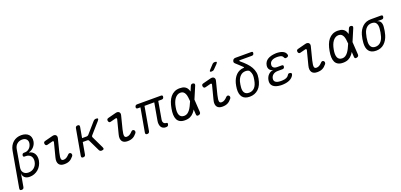

<svg xmlns="http://www.w3.org/2000/svg" viewBox="18 -2014 7156 3424"><g transform="rotate(-20 3595.5 -302.5)"><path d="M24 180Q4 180 -3.5 170.5Q-11 161 -8 140L111 -535Q120 -584 141.5 -622Q163 -660 194 -686.5Q225 -713 264.5 -726.5Q304 -740 349 -740Q393 -740 428 -727Q463 -714 485.5 -690.5Q508 -667 516.5 -633.5Q525 -600 518 -560Q508 -503 468.5 -460.5Q429 -418 375 -405L374 -402Q407 -397 432 -380Q457 -363 472.5 -337.5Q488 -312 493 -278.5Q498 -245 492 -208Q483 -159 460.5 -119Q438 -79 405 -50.5Q372 -22 330.5 -6Q289 10 243 10Q182 10 148 -20Q114 -50 114 -103L71 140Q68 161 56.5 170.5Q45 180 24 180ZM291 -429H309Q331 -429 352 -438Q373 -447 390.5 -462.5Q408 -478 420 -500.5Q432 -523 437 -549Q446 -598 418.5 -629.5Q391 -661 336 -661Q281 -661 241 -628Q201 -595 190 -535L134 -211Q122 -145 154 -107Q186 -69 248 -69Q279 -69 306.5 -79Q334 -89 355.5 -107.5Q377 -126 392 -152.5Q407 -179 413 -212Q419 -245 413.5 -272.5Q408 -300 393 -319.5Q378 -339 353.5 -350Q329 -361 298 -361H279Q262 -361 255 -369.5Q248 -378 251 -395Q254 -412 264 -420.5Q274 -429 291 -429Z M732 -419Q715 -414 703 -422.5Q691 -431 687 -450Q684 -470 691 -481.5Q698 -493 720 -498L867 -536Q890 -542 906.5 -538.5Q923 -535 933.5 -525Q944 -515 947.5 -499.5Q951 -484 946 -465L883 -217Q872 -172 869 -143.5Q866 -115 869.5 -99Q873 -83 884 -76Q895 -69 913 -69Q942 -69 969 -86Q996 -103 1018 -128Q1033 -144 1047.5 -144Q1062 -144 1072 -135Q1084 -125 1085 -107Q1086 -89 1073 -74Q1055 -52 1036.5 -36Q1018 -20 997.5 -10Q977 0 953 5Q929 10 898 10Q865 10 839.5 0.5Q814 -9 798.5 -30Q783 -51 779.5 -83Q776 -115 788 -159L856 -423Q859 -436 852 -442Q845 -448 833 -445Z M1254 10Q1234 10 1226.5 0.5Q1219 -9 1222 -30L1309 -520Q1312 -541 1323.5 -550.5Q1335 -560 1355 -560Q1376 -560 1383.5 -550.5Q1391 -541 1388 -520L1352 -319H1441Q1450 -319 1458 -323Q1466 -327 1474 -334L1650 -535Q1661 -548 1674.5 -554Q1688 -560 1703 -560Q1734 -560 1738 -548Q1742 -536 1720 -510L1538 -303Q1531 -296 1529.5 -288Q1528 -280 1531 -272L1641 -42Q1654 -16 1644 -3Q1634 10 1603 10Q1588 10 1577.5 3.5Q1567 -3 1560 -16L1455 -234Q1451 -242 1445 -246Q1439 -250 1429 -250H1340L1301 -30Q1298 -9 1286.5 0.5Q1275 10 1254 10Z M1932 -419Q1915 -414 1903 -422.5Q1891 -431 1887 -450Q1884 -470 1891 -481.5Q1898 -493 1920 -498L2067 -536Q2090 -542 2106.5 -538.5Q2123 -535 2133.5 -525Q2144 -515 2147.5 -499.5Q2151 -484 2146 -465L2083 -217Q2072 -172 2069 -143.5Q2066 -115 2069.5 -99Q2073 -83 2084 -76Q2095 -69 2113 -69Q2142 -69 2169 -86Q2196 -103 2218 -128Q2233 -144 2247.5 -144Q2262 -144 2272 -135Q2284 -125 2285 -107Q2286 -89 2273 -74Q2255 -52 2236.5 -36Q2218 -20 2197.5 -10Q2177 0 2153 5Q2129 10 2098 10Q2065 10 2039.5 0.5Q2014 -9 1998.5 -30Q1983 -51 1979.5 -83Q1976 -115 1988 -159L2056 -423Q2059 -436 2052 -442Q2045 -448 2033 -445Z M2823 10Q2791 10 2768.5 -3Q2746 -16 2734 -38Q2722 -60 2719 -89.5Q2716 -119 2722 -152L2780 -479H2595L2516 -29Q2512 -9 2501 0.5Q2490 10 2470 10Q2451 10 2443 0.5Q2435 -9 2438 -29L2518 -479H2468Q2450 -479 2442.5 -488Q2435 -497 2438 -515Q2442 -532 2452 -541Q2462 -550 2480 -550H2933Q2951 -550 2958.5 -541Q2966 -532 2962 -515Q2959 -497 2949 -488Q2939 -479 2921 -479H2856L2798 -148Q2791 -108 2806.5 -84.5Q2822 -61 2856 -59Q2870 -58 2875 -52Q2880 -46 2878 -33Q2874 -8 2862 1Q2850 10 2823 10Z M3485 -40Q3486 -20 3476.5 -8Q3467 4 3447 8Q3426 13 3415 5.5Q3404 -2 3403 -22L3397 -119Q3380 -89 3360 -66Q3330 -30 3289 -10Q3248 10 3188 10Q3131 10 3094.5 -10Q3058 -30 3040.5 -66.5Q3023 -103 3021 -154.5Q3019 -206 3031 -270Q3042 -334 3062 -387Q3082 -440 3113.5 -478.5Q3145 -517 3188.5 -538.5Q3232 -560 3289 -560Q3348 -560 3382.5 -541.5Q3417 -523 3435 -489Q3447 -467 3454 -438L3492 -528Q3500 -548 3513.5 -555.5Q3527 -563 3546 -558Q3565 -554 3570.5 -542Q3576 -530 3568 -510L3470 -279ZM3387 -280V-284Q3384 -324 3379 -360Q3374 -396 3362 -422.5Q3350 -449 3329.5 -465Q3309 -481 3275 -481Q3243 -481 3216 -465Q3189 -449 3168 -421Q3147 -393 3132.5 -354.5Q3118 -316 3110 -270Q3101 -224 3101.5 -187.5Q3102 -151 3112.5 -124.5Q3123 -98 3145 -83.5Q3167 -69 3202 -69Q3236 -69 3262.5 -86.5Q3289 -104 3310.5 -132.5Q3332 -161 3350 -198Q3368 -235 3385 -275Z M3732 -419Q3715 -414 3703 -422.5Q3691 -431 3687 -450Q3684 -470 3691 -481.5Q3698 -493 3720 -498L3867 -536Q3890 -542 3906.5 -538.5Q3923 -535 3933.5 -525Q3944 -515 3947.5 -499.5Q3951 -484 3946 -465L3883 -217Q3872 -172 3869 -143.5Q3866 -115 3869.5 -99Q3873 -83 3884 -76Q3895 -69 3913 -69Q3942 -69 3969 -86Q3996 -103 4018 -128Q4033 -144 4047.5 -144Q4062 -144 4072 -135Q4084 -125 4085 -107Q4086 -89 4073 -74Q4055 -52 4036.5 -36Q4018 -20 3997.5 -10Q3977 0 3953 5Q3929 10 3898 10Q3865 10 3839.5 0.5Q3814 -9 3798.5 -30Q3783 -51 3779.5 -83Q3776 -115 3788 -159L3856 -423Q3859 -436 3852 -442Q3845 -448 3833 -445ZM3983 -667Q3972 -655 3960 -650Q3948 -645 3934 -645Q3905 -645 3901.5 -655.5Q3898 -666 3920 -689L3987 -761Q3997 -773 4009.5 -779Q4022 -785 4037 -785Q4068 -785 4072 -773.5Q4076 -762 4053 -738Z M4468 -641Q4526 -593 4569.5 -547.5Q4613 -502 4639.5 -455Q4666 -408 4675.5 -357Q4685 -306 4673 -244Q4651 -116 4583.5 -53Q4516 10 4418 10Q4321 10 4279 -46.5Q4237 -103 4246 -204Q4248 -228 4252.5 -252.5Q4257 -277 4263 -302Q4275 -347 4295.5 -384.5Q4316 -422 4344 -449.5Q4372 -477 4407.5 -493Q4443 -509 4487 -511Q4496 -512 4498 -515.5Q4500 -519 4495 -524Q4469 -550 4437 -579Q4405 -608 4367 -643Q4359 -650 4355.5 -659.5Q4352 -669 4354 -681Q4359 -706 4373.5 -718Q4388 -730 4412 -730H4713Q4730 -730 4736.5 -722Q4743 -714 4739 -697Q4736 -680 4726 -671.5Q4716 -663 4700 -663H4479Q4460 -663 4457.5 -658Q4455 -653 4468 -641ZM4574 -415Q4564 -432 4542.5 -438.5Q4521 -445 4499 -445Q4440 -445 4400 -406Q4360 -367 4342 -302Q4336 -277 4332 -252.5Q4328 -228 4326 -204Q4319 -135 4345 -98Q4371 -61 4431 -61Q4492 -61 4534 -104.5Q4576 -148 4592 -244Q4597 -272 4599.5 -295Q4602 -318 4600 -337.5Q4598 -357 4591.5 -375.5Q4585 -394 4574 -415Z M5305 -469Q5309 -458 5307 -448.5Q5305 -439 5298 -432Q5291 -425 5280 -421.5Q5269 -418 5255 -418Q5250 -418 5246 -419Q5242 -420 5238.5 -423Q5235 -426 5231.5 -431Q5228 -436 5225 -443Q5219 -463 5196 -474.5Q5173 -486 5137 -488Q5125 -489 5113.5 -489Q5102 -489 5090 -488Q5041 -485 5008.5 -463.5Q4976 -442 4970 -403Q4962 -365 4985 -342.5Q5008 -320 5056 -320H5142Q5159 -320 5166 -311.5Q5173 -303 5170 -285Q5167 -268 5157 -259.5Q5147 -251 5129 -251H5042Q4989 -251 4954 -225.5Q4919 -200 4911 -155Q4904 -113 4931 -90Q4958 -67 5011 -64Q5024 -63 5038.5 -63Q5053 -63 5067 -64Q5109 -66 5139 -79.5Q5169 -93 5184 -118Q5188 -125 5192 -130Q5196 -135 5200 -138Q5204 -141 5209 -142.5Q5214 -144 5220 -144Q5234 -144 5243.5 -140Q5253 -136 5257.5 -129.5Q5262 -123 5261 -113.5Q5260 -104 5254 -92Q5229 -46 5177.5 -21Q5126 4 5054 8Q5041 9 5026.5 9Q5012 9 4998 8Q4953 5 4918.5 -6.5Q4884 -18 4861.5 -38.5Q4839 -59 4830.5 -88.5Q4822 -118 4829 -154Q4840 -214 4878.5 -252.5Q4917 -291 4974 -296Q4927 -300 4904 -333Q4881 -366 4889 -413Q4895 -448 4912.5 -474Q4930 -500 4958 -517.5Q4986 -535 5022.5 -545Q5059 -555 5103 -558Q5114 -559 5126 -559Q5138 -559 5149 -558Q5213 -554 5253.5 -531.5Q5294 -509 5305 -469Z M5532 -419Q5515 -414 5503 -422.5Q5491 -431 5487 -450Q5484 -470 5491 -481.5Q5498 -493 5520 -498L5667 -536Q5690 -542 5706.5 -538.5Q5723 -535 5733.5 -525Q5744 -515 5747.5 -499.5Q5751 -484 5746 -465L5683 -217Q5672 -172 5669 -143.5Q5666 -115 5669.5 -99Q5673 -83 5684 -76Q5695 -69 5713 -69Q5742 -69 5769 -86Q5796 -103 5818 -128Q5833 -144 5847.5 -144Q5862 -144 5872 -135Q5884 -125 5885 -107Q5886 -89 5873 -74Q5855 -52 5836.5 -36Q5818 -20 5797.5 -10Q5777 0 5753 5Q5729 10 5698 10Q5665 10 5639.5 0.5Q5614 -9 5598.5 -30Q5583 -51 5579.5 -83Q5576 -115 5588 -159L5656 -423Q5659 -436 5652 -442Q5645 -448 5633 -445Z M6485 -40Q6486 -20 6476.5 -8Q6467 4 6447 8Q6426 13 6415 5.5Q6404 -2 6403 -22L6397 -119Q6380 -89 6360 -66Q6330 -30 6289 -10Q6248 10 6188 10Q6131 10 6094.5 -10Q6058 -30 6040.5 -66.5Q6023 -103 6021 -154.5Q6019 -206 6031 -270Q6042 -334 6062 -387Q6082 -440 6113.5 -478.5Q6145 -517 6188.5 -538.5Q6232 -560 6289 -560Q6348 -560 6382.5 -541.5Q6417 -523 6435 -489Q6447 -467 6454 -438L6492 -528Q6500 -548 6513.5 -555.5Q6527 -563 6546 -558Q6565 -554 6570.5 -542Q6576 -530 6568 -510L6470 -279ZM6387 -280V-284Q6384 -324 6379 -360Q6374 -396 6362 -422.5Q6350 -449 6329.5 -465Q6309 -481 6275 -481Q6243 -481 6216 -465Q6189 -449 6168 -421Q6147 -393 6132.5 -354.5Q6118 -316 6110 -270Q6101 -224 6101.5 -187.5Q6102 -151 6112.5 -124.5Q6123 -98 6145 -83.5Q6167 -69 6202 -69Q6236 -69 6262.5 -86.5Q6289 -104 6310.5 -132.5Q6332 -161 6350 -198Q6368 -235 6385 -275Z M7096 -478H7007Q7053 -469 7072 -434.5Q7091 -400 7086 -345Q7084 -308 7077 -271Q7070 -234 7060 -197Q7033 -104 6971.5 -47Q6910 10 6816 10Q6769 10 6735 -4.5Q6701 -19 6680 -46.5Q6659 -74 6651 -112.5Q6643 -151 6646 -197Q6648 -234 6654.5 -271Q6661 -308 6671 -345Q6698 -438 6760 -494Q6822 -550 6916 -550H7109Q7127 -550 7134.5 -541Q7142 -532 7138 -514Q7135 -496 7124.5 -487Q7114 -478 7096 -478ZM6829 -60Q6857 -60 6881 -69.5Q6905 -79 6924 -97Q6943 -115 6957.5 -140.5Q6972 -166 6981 -197Q6991 -234 6998 -271Q7005 -308 7007 -345Q7011 -409 6987 -444.5Q6963 -480 6903 -480Q6847 -480 6808 -444.5Q6769 -409 6751 -345Q6740 -308 6733.5 -271Q6727 -234 6725 -197Q6721 -133 6747 -96.5Q6773 -60 6829 -60Z"/></g></svg>

Font: Maple Mono Light
Style: Italic
Weight: 300
Italic angle: -10°
Monospace: yes
Designer: subframe7536
Version: Version 7.000